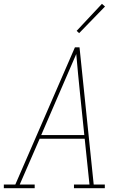

<svg xmlns="http://www.w3.org/2000/svg" viewBox="-38 -982 658 1002"><path d="M-18 0V-19H42L353 -735H377L451 -19H509V0H348V-19H429L404 -258H169L65 -19H143V0ZM177 -277H402L380 -490Q375 -543 369.5 -595.5Q364 -648 360 -700Q337 -648 314.5 -595Q292 -542 269 -490ZM375 -809 362 -821 494 -962 510 -948Z"/></svg>

Font: Iosevka Slab ThExObl
Style: Regular
Weight: 100
Width: 7
Italic angle: -9°
Monospace: yes
Designer: Belleve Invis
Foundry: Belleve Invis
Version: Version 11.1.1; ttfautohint (v1.8.3)